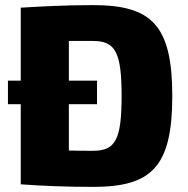

<svg xmlns="http://www.w3.org/2000/svg" viewBox="-20 -720 733 750"><path d="M344 -700C232 -700 145 -695 61 -690V-405H11V-313H61V0C144 6 234 10 344 10C572 10 653 -68 653 -345C653 -622 572 -700 344 -700ZM344 -131C310 -131 278 -131 249 -132V-313H359V-405H249V-560H344C431 -560 455 -515 455 -345C455 -175 431 -131 344 -131Z"/></svg>

Font: Exo 2 Extra Bold
Style: Regular
Weight: 800
Designer: Natanael Gama
Version: Version 1.001;PS 001.001;hotconv 1.0.88;makeotf.lib2.5.64775